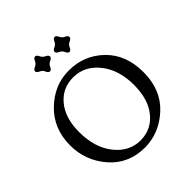

<svg xmlns="http://www.w3.org/2000/svg" viewBox="-246 -1089 1262 1262"><g transform="rotate(-45 385.0 -457.5)"><path d="M375.5 9.8Q222.7 9.8 128.9 -98.1Q35.2 -206.1 35.2 -347.7Q35.2 -503.4 138.9 -603.3Q242.7 -703.1 376.5 -703.1Q519.5 -703.1 618.4 -606.4Q717.3 -509.8 717.3 -348.6Q717.3 -184.6 613 -88.1Q508.8 8.3 375.5 9.8ZM386.2 -43.9Q486.3 -43.9 550 -121.3Q613.8 -198.7 613.8 -332.5Q613.8 -473.1 542.5 -562Q471.2 -650.9 365.2 -650.9Q265.1 -650.9 202.1 -574.7Q139.2 -498.5 139.2 -369.1Q139.2 -223.6 210.9 -133.8Q282.7 -43.9 386.2 -43.9ZM467.3 -785.6Q453.6 -787.1 445.6 -806.4Q437.5 -825.7 418.2 -833.7Q398.9 -841.8 397.5 -855.5Q398.9 -869.1 418.2 -877.4Q437.5 -885.7 445.6 -904.8Q453.6 -923.8 467.3 -925.3Q481 -923.8 489.3 -904.8Q497.6 -885.7 516.6 -877.4Q535.6 -869.1 537.1 -855.5Q535.6 -841.8 516.6 -833.7Q497.6 -825.7 489.3 -806.4Q481 -787.1 467.3 -785.6ZM286.1 -785.6Q272.5 -787.1 264.4 -806.4Q256.3 -825.7 237.1 -833.7Q217.8 -841.8 216.3 -855.5Q217.8 -869.1 237.1 -877.4Q256.3 -885.7 264.4 -904.8Q272.5 -923.8 286.1 -925.3Q299.8 -923.8 308.1 -904.8Q316.4 -885.7 335.4 -877.4Q354.5 -869.1 356 -855.5Q354.5 -841.8 335.4 -833.7Q316.4 -825.7 308.1 -806.4Q299.8 -787.1 286.1 -785.6Z"/></g></svg>

Font: Almanac
Style: Regular
Weight: 400
Designer: Eden's Almanac
Version: Version 3.501;March 28, 2021;FontCreator 13.0.0.2683 64-bit